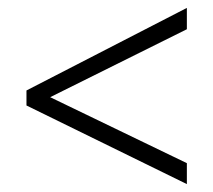

<svg xmlns="http://www.w3.org/2000/svg" viewBox="-20 -565 540 486"><path d="M47 -298 453 -99V-152L107 -319L453 -491V-545L47 -336Z"/></svg>

Font: Noto Sans Devanagari SemiCondensed Light
Style: Regular
Weight: 300
Width: 4
Designer: Jelle Bosma - Monotype Design Team
Foundry: Monotype Imaging Inc.
Version: Version 2.004